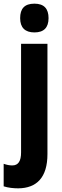

<svg xmlns="http://www.w3.org/2000/svg" viewBox="-59 -788 336 1048"><path d="M51 -689C51 -637 78 -611 129 -611C180 -611 206 -637 206 -689C206 -740 182 -768 129 -768C75 -768 51 -741 51 -689ZM41 240C141 239 200 181 200 53V-549H56V44C56 91 41 115 8 115C-7 115 -22 112 -39 106V229C-14 237 14 240 41 240Z"/></svg>

Font: Noto Sans Gujarati UI ExtraCondensed ExtraBold
Style: Regular
Weight: 800
Width: 2
Designer: Jelle Bosma - Monotype Design Team, Universal Thirst
Foundry: Monotype Imaging Inc.
Version: Version 2.106